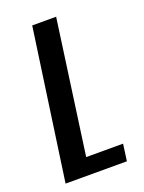

<svg xmlns="http://www.w3.org/2000/svg" viewBox="-118 -650 533 709"><g transform="rotate(-20 149.0 -295.5)"><path d="M15 0 99 -591H193L120 -66H265L256 0Z"/></g></svg>

Font: Alumni Sans SemiBold
Style: Italic
Weight: 600
Italic angle: -8°
Version: Version 1.016